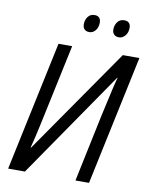

<svg xmlns="http://www.w3.org/2000/svg" viewBox="-97 -971 811 1041"><g transform="rotate(10 309.0 -450.5)"><path d="M21 0 172.4 -713.9H247.6L169.4 -346.2Q162.1 -311.5 153.8 -272.9Q145.5 -234.4 137.2 -198Q128.9 -161.6 121.1 -133.3H123.5L526.4 -713.9H617.7L466.3 0H391.6L468.3 -365.2Q477.1 -403.8 486.1 -445.1Q495.1 -486.3 503.7 -523.7Q512.2 -561 520 -587.4H517.6L113.3 0ZM488.3 -805.2Q471.7 -805.2 461.7 -814.7Q451.7 -824.2 451.7 -842.8Q451.7 -865.7 464.8 -883.5Q478 -901.4 502.4 -901.4Q519.5 -901.4 528.3 -892.1Q537.1 -882.8 537.1 -866.2Q537.1 -839.4 522.7 -822.3Q508.3 -805.2 488.3 -805.2ZM325.2 -805.2Q308.6 -805.2 298.8 -814.7Q289.1 -824.2 289.1 -842.8Q289.1 -865.7 302 -883.5Q314.9 -901.4 338.9 -901.4Q350.6 -901.4 357.9 -897.2Q365.2 -893.1 369.1 -885.3Q373 -877.4 373 -866.2Q373 -839.4 359.1 -822.3Q345.2 -805.2 325.2 -805.2Z"/></g></svg>

Font: Open Sans SemiCondensed
Style: Italic
Weight: 400
Width: 4
Italic angle: -12°
Designer: Monotype Design Team
Foundry: Monotype Imaging Inc.
Version: Version 3.000